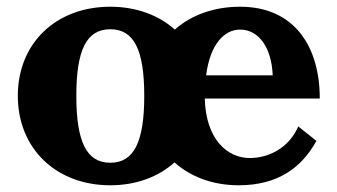

<svg xmlns="http://www.w3.org/2000/svg" viewBox="-20 -536 1001 571"><path d="M308 -52C238 -52 207 -113 207 -251C207 -389 238 -449 308 -449C378 -449 409 -389 409 -251C409 -113 378 -52 308 -52ZM33 -251C33 -95 146 15 308 15C385 15 451 -10 499 -53C547 -10 613 15 690 15C806 15 877 -37 921 -117L867 -160C840 -97 780 -66 723 -66C655 -66 592 -123 589 -243H931C931 -397 856 -516 694 -516C616 -516 548 -491 500 -448C452 -491 385 -516 308 -516C146 -516 33 -407 33 -251ZM593 -312C605 -406 648 -448 694 -448C751 -448 788 -392 791 -312Z"/></svg>

Font: LT Superior Serif ExtraBold
Style: Regular
Weight: 800
Designer: Daniel Lyons
Foundry: LyonsType
Version: Version 2.120;FEAKit 1.0